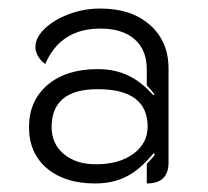

<svg xmlns="http://www.w3.org/2000/svg" viewBox="-20 -729 487 450"><path d="M48 -431Q48 -493 91.5 -530Q135 -567 209 -567Q249 -567 280.5 -552Q312 -537 339 -506L342 -508Q332 -521 324 -529V-567Q324 -612 295.5 -637Q267 -662 215 -662Q122 -662 86 -579Q75 -587 69 -597.5Q63 -608 63 -619Q63 -641 85 -662Q107 -683 142 -696Q177 -709 215 -709Q288 -709 331.5 -670.5Q375 -632 375 -568V-348Q375 -299 324 -299V-345Q338 -359 343 -367L340 -370Q309 -332 277 -315.5Q245 -299 203 -299Q132 -299 90 -334.5Q48 -370 48 -431ZM326 -432Q326 -520 209 -520Q101 -520 101 -431Q101 -392 129.5 -368Q158 -344 205 -344Q259 -344 292.5 -368.5Q326 -393 326 -432Z"/></svg>

Font: K2D ExtraLight
Style: Regular
Weight: 275
Designer: Katatrad Aksorn Co.,Ltd.
Foundry: Cadson Demak Co.,Ltd.
Version: Version 1.000; ttfautohint (v1.6)